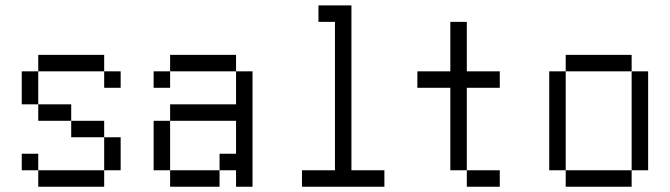

<svg xmlns="http://www.w3.org/2000/svg" viewBox="-20 -708 2540 728"><path d="M437.5 -375V-437.5H375V-375ZM125 -62.5V0H375V-62.5ZM125 -62.5V-125H62.5V-62.5ZM375 -62.5H437.5Q437.5 -62.5 437.5 -187.5H375Q375 -187.5 375 -62.5ZM375 -187.5V-250H250V-187.5ZM250 -250V-312.5H125V-250ZM125 -312.5Q125 -312.5 125 -437.5H62.5Q62.5 -437.5 62.5 -312.5ZM125 -437.5H375V-500H125Z M625 -62.5V0H812.5V-62.5ZM625 -62.5V-250H562.5V-62.5ZM875 -62.5V0H937.5V-437.5H875Q875 -437.5 875 -312.5H625V-250H875Q875 -250 875 -125H812.5V-62.5ZM625 -437.5H562.5V-375H625ZM625 -437.5H875V-500H625Z M1437.5 0V-62.5H1312.5Q1312.5 -62.5 1312.5 -687.5H1187.5V-625H1250V-62.5H1125V0Z M1875 0V-62.5H1750V0ZM1875 -375V-437.5H1750V-625H1687.5V-437.5H1562.5V-375H1687.5V-62.5H1750V-375Z M2125 -62.5V0H2375V-62.5ZM2125 -62.5Q2125 -62.5 2125 -437.5H2062.5Q2062.5 -437.5 2062.5 -62.5ZM2375 -62.5H2437.5Q2437.5 -62.5 2437.5 -437.5H2375Q2375 -437.5 2375 -62.5ZM2125 -437.5H2375V-500H2125Z"/></svg>

Font: Unifont
Style: Medium
Weight: 500
Version: Version 9.0.06